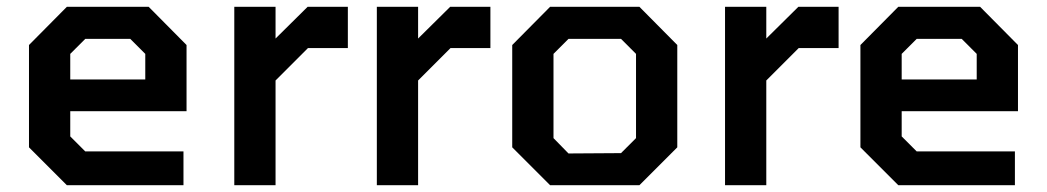

<svg xmlns="http://www.w3.org/2000/svg" viewBox="-20 -543 3070 563"><path d="M176 0 65 -111V-411L176 -523H416L527 -411V-217H186V-143L230 -99H518V0ZM186 -310H406V-385L362 -429H230L186 -385Z M667 0V-523H788V-430L882 -523H1000V-402H883L788 -307V0Z M1085 0V-523H1206V-430L1300 -523H1418V-402H1301L1206 -307V0Z M1593 0 1482 -111V-411L1593 -523H1855L1966 -411V-111L1855 0ZM1647 -93 1801 -94 1845 -138V-385L1801 -429H1647L1603 -385V-138Z M2106 0V-523H2227V-430L2321 -523H2439V-402H2322L2227 -307V0Z M2614 0 2503 -111V-411L2614 -523H2854L2965 -411V-217H2624V-143L2668 -99H2956V0ZM2624 -310H2844V-385L2800 -429H2668L2624 -385Z"/></svg>

Font: Tomorrow Medium
Style: Regular
Weight: 500
Designer: Tony de Marco, Monica Rizzolli
Foundry: Just in Type
Version: Version 2.002